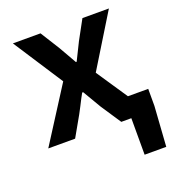

<svg xmlns="http://www.w3.org/2000/svg" viewBox="-133 -642 847 934"><g transform="rotate(-20 291.0 -175.0)"><path d="M456 0H404L335 -104L315 -138Q288 -184 279 -199H274Q263 -180 243 -140L224 -104L165 0H26L206 -282L39 -539H182L244 -440L296 -349H300L345 -440L399 -539H536L369 -267L477 -106H582V-18L568 189H456Z"/></g></svg>

Font: Nebula Sans Semibold
Style: Regular
Weight: 600
Designer: Paul D. Hunt for Adobe (as Source Sans)
Foundry: Nebula Entertainment & Broadcasting LLC
Version: Version 1.010